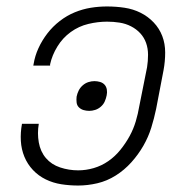

<svg xmlns="http://www.w3.org/2000/svg" viewBox="-20 -562 590 594"><path d="M222 12Q195 12 169.5 8Q144 4 121.5 -7Q99 -18 82 -36Q65 -54 55.5 -77Q46 -100 44.5 -126Q43 -152 48 -179H100Q95 -150 100 -121.5Q105 -93 122 -73Q139 -53 166 -44Q193 -35 222 -35Q246 -35 270 -42Q294 -49 315 -63.5Q336 -78 352.5 -98.5Q369 -119 381 -141Q393 -163 400 -186.5Q407 -210 411 -234L435 -354Q438 -373 438 -392.5Q438 -412 432 -429Q426 -446 414 -459Q402 -472 385.5 -480.5Q369 -489 350 -492Q331 -495 311 -495Q283 -495 253.5 -488Q224 -481 199 -463Q174 -445 157.5 -418Q141 -391 135 -363V-359H83L84 -364Q88 -389 99 -413Q110 -437 126.5 -458.5Q143 -480 165 -497Q187 -514 211.5 -524Q236 -534 261 -538Q286 -542 311 -542Q339 -542 365.5 -538Q392 -534 415 -522.5Q438 -511 455.5 -492.5Q473 -474 482 -450.5Q491 -427 491 -399.5Q491 -372 486 -345L463 -225Q457 -196 448 -167Q439 -138 423.5 -111Q408 -84 386.5 -60Q365 -36 338 -19Q311 -2 281 5Q251 12 222 12ZM256 -219Q247 -219 238.5 -221.5Q230 -224 224 -230Q218 -236 217 -245Q216 -254 217 -263Q219 -273 223.5 -282Q228 -291 236 -298Q244 -305 253.5 -308Q263 -311 272 -311Q281 -311 289.5 -308.5Q298 -306 303.5 -300Q309 -294 310.5 -285Q312 -276 310 -267Q308 -257 304 -248Q300 -239 292 -232Q284 -225 274.5 -222Q265 -219 256 -219Z"/></svg>

Font: Lode Dark
Style: Italic
Weight: 400
Italic angle: -11°
Monospace: yes
Designer: Belleve Invis
Foundry: Belleve Invis
Version: Version 29.2.0; ttfautohint (v1.8.3)